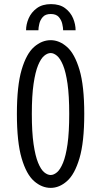

<svg xmlns="http://www.w3.org/2000/svg" viewBox="-20 -901 490 932"><path d="M226 11Q183 11 145.5 -21.8Q108 -54.5 85 -132.8Q62 -211 62 -348Q62 -484.5 85 -562.5Q108 -640.5 145.5 -673.2Q183 -706 226 -706Q268 -706 305.2 -673.2Q342.5 -640.5 365.8 -562.5Q389 -484.5 389 -348Q389 -211 365.8 -132.8Q342.5 -54.5 305.2 -21.8Q268 11 226 11ZM226 -51.5Q241 -51.5 256.8 -64.8Q272.5 -78 286 -110.8Q299.5 -143.5 307.8 -201.2Q316 -259 316 -348Q316 -436.5 307.8 -494.2Q299.5 -552 286 -584.5Q272.5 -617 256.8 -630.2Q241 -643.5 226 -643.5Q210.5 -643.5 194.5 -630.2Q178.5 -617 165 -584.5Q151.5 -552 143 -494.2Q134.5 -436.5 134.5 -348Q134.5 -259 143 -201.2Q151.5 -143.5 165 -110.8Q178.5 -78 194.5 -64.8Q210.5 -51.5 226 -51.5ZM227.5 -881Q270 -881 296.2 -861.2Q322.5 -841.5 334.8 -812.2Q347 -783 347 -754H286.5Q286.5 -766.5 282.2 -785.2Q278 -804 265.2 -818.5Q252.5 -833 226.5 -833Q200.5 -833 187.8 -818.5Q175 -804 170.8 -785.2Q166.5 -766.5 166.5 -754H106.5Q106.5 -783 119.2 -812.2Q132 -841.5 158.8 -861.2Q185.5 -881 227.5 -881Z"/></svg>

Font: Trispace Condensed Light
Style: Regular
Weight: 300
Width: 3
Designer: Tyler Finck
Foundry: Etcetera Type Company
Version: Version 1.210; ttfautohint (v1.8.3)